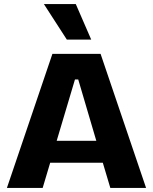

<svg xmlns="http://www.w3.org/2000/svg" viewBox="-20 -925 753 945"><path d="M14 0 238 -660H475L699 0H523L486 -124H227L190 0ZM349 -534 259 -232H454L365 -534ZM309 -730 196 -905H353L429 -730Z"/></svg>

Font: Bricolage Grotesque 10pt ExtraBold
Style: Regular
Weight: 800
Designer: Mathieu Triay
Foundry: Atelier Triay
Version: Version 1.000; ttfautohint (v1.8.4.7-5d5b);gftools[0.9.32]